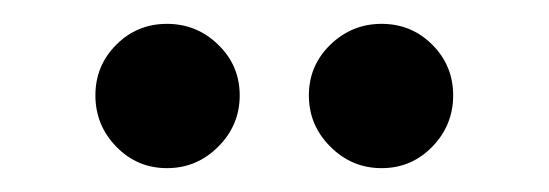

<svg xmlns="http://www.w3.org/2000/svg" viewBox="-20 -691 460 161"><path d="M257 -568Q239 -586 239 -611Q239 -636 257 -653.5Q275 -671 300 -671Q325 -671 342.5 -653.5Q360 -636 360 -611Q360 -586 342.5 -568Q325 -550 300 -550Q275 -550 257 -568ZM77.5 -568Q60 -586 60 -611Q60 -636 77.5 -653.5Q95 -671 120 -671Q145 -671 163 -653.5Q181 -636 181 -611Q181 -586 163 -568Q145 -550 120 -550Q95 -550 77.5 -568Z"/></svg>

Font: Elsie
Style: Regular
Weight: 400
Designer: Alejandro Inler
Foundry: Alejandro Inler
Version: 1.002